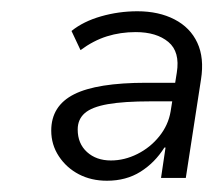

<svg xmlns="http://www.w3.org/2000/svg" viewBox="-20 -733 379 341"><path d="M170 -412Q142 -412 120 -423.5Q98 -435 84.5 -455.5Q71 -476 71 -501Q71 -545 111.5 -565.5Q152 -586 240 -586H307L302 -553H247Q200 -553 171.5 -548Q143 -543 130.5 -532Q118 -521 118 -503Q118 -478 134.5 -463Q151 -448 177 -448Q201 -448 224 -459.5Q247 -471 263 -491Q279 -511 283 -535L294 -604Q300 -641 279 -658.5Q258 -676 221 -676Q194 -676 170 -668.5Q146 -661 123 -644L107 -678Q128 -695 159.5 -704Q191 -713 224 -713Q262 -713 290 -698.5Q318 -684 330.5 -657Q343 -630 337 -592L310 -417H266L274 -471H272Q255 -444 229.5 -428Q204 -412 170 -412Z"/></svg>

Font: Nunito Sans 12pt Light
Style: Italic
Weight: 300
Italic angle: -9°
Designer: Vernon Adams
Foundry: Vernon Adams
Version: Version 3.101;gftools[0.9.27]